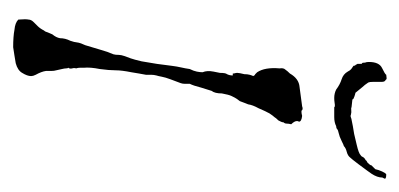

<svg xmlns="http://www.w3.org/2000/svg" viewBox="-182 -434 622 299"><g transform="rotate(90 129.5 -285.0)"><path d="M54 6Q46 6 39 5.5Q32 5 27 4Q16 3 11 -2Q10 -14 11 -18Q11 -22 15 -26L21 -32Q25 -36 28 -42Q30 -44 31 -48L34 -55Q39 -61 40 -67Q40 -75 44 -83Q46 -88 47 -96Q48 -100 49.5 -103Q51 -106 52 -110L58 -130Q61 -141 65 -150Q66 -153 66 -159Q66 -162 68 -168Q72 -178 73.5 -184Q75 -190 76 -194L80 -218Q81 -225 83 -241Q84 -249 85.5 -255.5Q87 -262 88 -269Q91 -275 92 -280Q93 -285 93 -289Q90 -296 92 -306Q92 -306 94 -316Q94 -325 96 -327Q98 -331 98 -336H95Q95 -338 94.5 -339.5Q94 -341 94 -343Q94 -346 96 -354Q96 -359 97 -362.5Q98 -366 99 -368Q98 -369 98 -369.5Q98 -370 96 -371Q96 -371 93 -374Q85 -386 87 -409Q86 -415 89 -418Q91 -421 95 -425Q103 -439 116 -440Q123 -441 131 -442Q139 -443 146 -444Q151 -446 153 -443Q153 -443 155 -443Q157 -443 161 -444Q170 -443 170 -439Q169 -438 169 -436Q169 -432 174 -427Q173 -423 173 -420Q173 -417 171 -415Q171 -413 170 -411Q169 -409 168 -407Q164 -403 163 -401Q161 -399 157 -393Q155 -389 153 -385Q151 -381 149 -376Q144 -367 143 -360Q142 -358 141 -355Q140 -352 138 -347Q134 -342 132.5 -339Q131 -336 130 -334Q128 -330 126 -319Q126 -308 122 -303L117 -287Q114 -275 111 -269V-266Q111 -264 111 -261Q111 -258 110 -255L104 -239Q101 -231 100 -225.5Q99 -220 98 -217Q97 -213 97 -209.5Q97 -206 97 -201Q96 -196 95 -190Q94 -184 93 -178Q90 -163 90 -154Q90 -149 89.5 -142.5Q89 -136 88 -129Q85 -114 86 -104Q86 -101 86 -98Q86 -95 87 -92Q86 -89 87 -86Q88 -82 86 -80Q87 -79 87 -76.5Q87 -74 88 -70Q90 -61 90 -61Q91 -58 91 -53V-45Q92 -38 97 -29Q99 -25 99 -22Q99 -16 94 -8Q90 -1 79 2Q73 3 67 4Q61 5 54 6ZM133 -494Q126 -494 120 -497Q112 -503 104 -505.5Q96 -508 92 -515Q90 -519 88 -520.5Q86 -522 83 -524Q83 -526 82 -527Q81 -528 81 -528Q81 -529 80.5 -529.5Q80 -530 80 -530Q80 -529 80 -534Q80 -539 79 -537Q78 -538 78 -542Q77 -544 77 -548Q77 -564 86.5 -568.5Q96 -573 97 -575Q99 -575 101.5 -575.5Q104 -576 105 -574Q108 -573 108 -568Q108 -560 108 -554.5Q108 -549 109 -547Q113 -541 116 -538L125 -527Q126 -527 130.5 -525.5Q135 -524 135 -523Q135 -522 138 -522L147 -521Q149 -520 152 -520.5Q155 -521 159 -520Q161 -519 163.5 -520Q166 -521 167 -521L177 -523L189 -525L206 -529Q219 -532 222 -535Q224 -536 225 -538.5Q226 -541 230 -543Q230 -544 234 -546Q238 -550 238 -552Q240 -554 241.5 -555.5Q243 -557 244 -558Q245 -563 247.5 -568.5Q250 -574 252 -575Q260 -575 258.5 -572Q257 -569 257 -569Q257 -561 251 -552L246 -545Q244 -542 236 -531.5Q228 -521 226 -519Q223 -515 217 -513.5Q211 -512 208 -509Q207 -509 200 -505.5Q193 -502 188 -501Q183 -500 181.5 -498.5Q180 -497 177 -497Q171 -494 163 -494H148Q147 -494 147 -494.5Q147 -495 144 -495Q143 -495 140 -494.5Q137 -494 133 -494Z"/></g></svg>

Font: Estonia
Style: Regular
Weight: 400
Designer: Robert E. Leuschke
Foundry: Robert E. Leuschke
Version: Version 1.014; ttfautohint (v1.8.3)